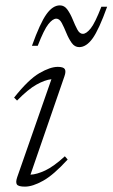

<svg xmlns="http://www.w3.org/2000/svg" viewBox="-20 -685 419 715"><path d="M44 -25 171.5 -390Q147.5 -387.5 116 -370Q84.5 -352.5 43.5 -310.5L32.5 -321.5Q86 -389 126.5 -412.5Q167 -436 195 -436Q216 -436 221.2 -427.8Q226.5 -419.5 220 -401L93.5 -34.5Q117 -35.5 148.5 -50.2Q180 -65 221.5 -103L232 -91Q179.5 -33.5 140.5 -11.8Q101.5 10 73 10Q48.5 10 43 2Q37.5 -6 44 -25ZM379 -660Q348.5 -575 325 -542.2Q301.5 -509.5 275 -509.5Q258 -509.5 246.8 -525.5Q235.5 -541.5 227 -562.5Q218.5 -583.5 210 -599.5Q201.5 -615.5 189.5 -615.5Q176.5 -615.5 160.2 -595.2Q144 -575 120.5 -514.5H99Q129.5 -599.5 153 -632.2Q176.5 -665 203 -665Q220 -665 231.2 -649Q242.5 -633 251 -612Q259.5 -591 268 -575Q276.5 -559 288.5 -559Q301.5 -559 317.8 -579.2Q334 -599.5 357.5 -660Z"/></svg>

Font: Newsreader 16pt Light
Style: Italic
Weight: 300
Italic angle: -17°
Designer: Hugues Gentile
Foundry: Production Type
Version: Version 1.003; ttfautohint (v1.8.3)